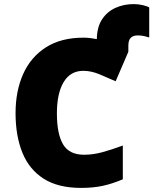

<svg xmlns="http://www.w3.org/2000/svg" viewBox="-20 -908 749 938"><path d="M633 -888Q657 -888 679 -882.5Q701 -877 709 -872V-725Q700 -728 685 -731.5Q670 -735 653 -735Q631 -735 619 -723.5Q607 -712 607 -684V-655L545 -511Q505 -529 465 -545.5Q425 -562 387 -562Q324 -562 291 -507Q258 -452 258 -354Q258 -254 288 -203Q318 -152 391 -152Q434 -152 478.5 -164Q523 -176 580 -197V-32Q528 -10 481.5 0Q435 10 376 10Q263 10 192.5 -35.5Q122 -81 89 -163Q56 -245 56 -355Q56 -463 93 -546Q130 -629 204 -676.5Q278 -724 388 -724Q405 -724 421 -722Q437 -720 453 -717V-712Q453 -774 478 -812.5Q503 -851 544 -869.5Q585 -888 633 -888Z"/></svg>

Font: Noto Sans Black
Style: Regular
Weight: 900
Designer: Monotype Design Team
Foundry: Monotype Imaging Inc.
Version: Version 2.007